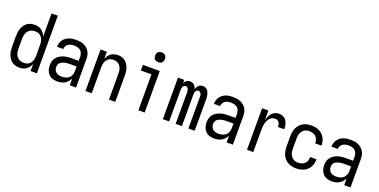

<svg xmlns="http://www.w3.org/2000/svg" viewBox="-19 -1520 4538 2301"><g transform="rotate(20 2250.0 -370.0)"><path d="M218 8Q241 8 264 2Q287 -4 306 -17.5Q325 -31 338.5 -50Q352 -69 360 -91V0H440V-735H360V-439Q352 -461 338.5 -480Q325 -499 306 -513Q287 -527 264 -532.5Q241 -538 218 -538Q193 -538 168 -531.5Q143 -525 123 -510Q103 -495 89 -474Q75 -453 66.5 -429Q58 -405 55 -380Q52 -355 52 -330V-200Q52 -175 55 -150Q58 -125 66.5 -101.5Q75 -78 89 -56.5Q103 -35 123 -20Q143 -5 168 1.5Q193 8 218 8ZM249 -64Q232 -64 215.5 -68Q199 -72 184.5 -81Q170 -90 159.5 -104Q149 -118 143 -133.5Q137 -149 134.5 -166Q132 -183 132 -200V-330Q132 -347 134.5 -364Q137 -381 143 -397Q149 -413 159.5 -426.5Q170 -440 184.5 -449Q199 -458 215.5 -462Q232 -466 249 -466Q266 -466 282.5 -462Q299 -458 312.5 -448.5Q326 -439 335.5 -425Q345 -411 350.5 -395.5Q356 -380 358 -363.5Q360 -347 360 -330V-200Q360 -184 358 -167Q356 -150 350.5 -134.5Q345 -119 335.5 -105Q326 -91 312.5 -81.5Q299 -72 282.5 -68Q266 -64 249 -64Z M701 8Q726 8 750 3Q774 -2 795.5 -14.5Q817 -27 833.5 -45.5Q850 -64 860 -86V0H940V-363Q940 -388 935 -412.5Q930 -437 917.5 -458Q905 -479 886 -495Q867 -511 844.5 -521Q822 -531 797.5 -534.5Q773 -538 749 -538Q725 -538 702 -535Q679 -532 657.5 -524Q636 -516 617 -502Q598 -488 585 -469Q572 -450 565 -427.5Q558 -405 558 -382Q558 -382 558 -382Q558 -382 558 -382H638Q638 -401 648 -419Q658 -437 674 -447.5Q690 -458 709.5 -462Q729 -466 749 -466Q770 -466 791.5 -460.5Q813 -455 829 -441Q845 -427 852.5 -406Q860 -385 860 -363V-312H769Q743 -312 717 -309Q691 -306 666.5 -298Q642 -290 620 -276Q598 -262 581.5 -241.5Q565 -221 558.5 -195.5Q552 -170 552 -144Q552 -114 561 -84.5Q570 -55 591 -33Q612 -11 641.5 -1.5Q671 8 701 8ZM732 -64Q713 -64 694.5 -68.5Q676 -73 661 -85Q646 -97 639 -115Q632 -133 632 -152Q632 -168 637.5 -182.5Q643 -197 654 -207Q665 -217 679.5 -223.5Q694 -230 708.5 -233.5Q723 -237 738.5 -238.5Q754 -240 769 -240H860V-180Q860 -156 851.5 -132.5Q843 -109 824 -93Q805 -77 781 -70.5Q757 -64 732 -64Z M1060 0H1140V-330Q1140 -347 1142 -363.5Q1144 -380 1149.5 -395.5Q1155 -411 1164.5 -424.5Q1174 -438 1187.5 -448Q1201 -458 1217.5 -462Q1234 -466 1250 -466Q1267 -466 1283 -462Q1299 -458 1312.5 -448Q1326 -438 1335.5 -424.5Q1345 -411 1350.5 -395.5Q1356 -380 1358 -363.5Q1360 -347 1360 -330V0H1440V-330Q1440 -355 1437.5 -379.5Q1435 -404 1427 -427.5Q1419 -451 1406 -472.5Q1393 -494 1373.5 -509Q1354 -524 1330 -531Q1306 -538 1281 -538Q1258 -538 1235.5 -532Q1213 -526 1194 -512.5Q1175 -499 1161.5 -480Q1148 -461 1140 -439V-530H1060Z M1735 0H1815V-530H1600V-458H1735ZM1761 -623Q1774 -623 1786 -626.5Q1798 -630 1807 -639Q1816 -648 1820 -660.5Q1824 -673 1824 -685Q1824 -698 1820 -710Q1816 -722 1807 -731Q1798 -740 1786 -744Q1774 -748 1761 -748Q1749 -748 1736.5 -744Q1724 -740 1715 -731Q1706 -722 1702.5 -710Q1699 -698 1699 -685Q1699 -673 1702.5 -660.5Q1706 -648 1715 -639Q1724 -630 1736.5 -626.5Q1749 -623 1761 -623Z M2047 0H2127V-403Q2127 -414 2129 -424.5Q2131 -435 2135.5 -444.5Q2140 -454 2149 -460Q2158 -466 2169 -466Q2179 -466 2188.5 -460Q2198 -454 2202.5 -444.5Q2207 -435 2208.5 -424.5Q2210 -414 2210 -403V0H2290V-403Q2290 -414 2291.5 -424.5Q2293 -435 2298 -444.5Q2303 -454 2312 -460Q2321 -466 2331 -466Q2342 -466 2351 -460Q2360 -454 2365 -444.5Q2370 -435 2371.5 -424.5Q2373 -414 2373 -403V0H2453V-403Q2453 -418 2451.5 -433.5Q2450 -449 2446 -463.5Q2442 -478 2435.5 -492Q2429 -506 2418 -516.5Q2407 -527 2392.5 -532.5Q2378 -538 2363 -538Q2363 -538 2363 -538Q2363 -538 2363 -538Q2348 -538 2334.5 -533Q2321 -528 2310.5 -518Q2300 -508 2293 -495Q2286 -482 2282 -468Q2278 -482 2271 -495Q2264 -508 2253.5 -518Q2243 -528 2229 -533Q2215 -538 2200 -538Q2200 -538 2200 -538Q2200 -538 2200 -538Q2188 -538 2177 -535Q2166 -532 2156.5 -525Q2147 -518 2139.5 -508.5Q2132 -499 2127 -489V-530H2047Z M2701 8Q2726 8 2750 3Q2774 -2 2795.5 -14.5Q2817 -27 2833.5 -45.5Q2850 -64 2860 -86V0H2940V-363Q2940 -388 2935 -412.5Q2930 -437 2917.5 -458Q2905 -479 2886 -495Q2867 -511 2844.5 -521Q2822 -531 2797.5 -534.5Q2773 -538 2749 -538Q2725 -538 2702 -535Q2679 -532 2657.5 -524Q2636 -516 2617 -502Q2598 -488 2585 -469Q2572 -450 2565 -427.5Q2558 -405 2558 -382Q2558 -382 2558 -382Q2558 -382 2558 -382H2638Q2638 -401 2648 -419Q2658 -437 2674 -447.5Q2690 -458 2709.5 -462Q2729 -466 2749 -466Q2770 -466 2791.5 -460.5Q2813 -455 2829 -441Q2845 -427 2852.5 -406Q2860 -385 2860 -363V-312H2769Q2743 -312 2717 -309Q2691 -306 2666.5 -298Q2642 -290 2620 -276Q2598 -262 2581.5 -241.5Q2565 -221 2558.5 -195.5Q2552 -170 2552 -144Q2552 -114 2561 -84.5Q2570 -55 2591 -33Q2612 -11 2641.5 -1.5Q2671 8 2701 8ZM2732 -64Q2713 -64 2694.5 -68.5Q2676 -73 2661 -85Q2646 -97 2639 -115Q2632 -133 2632 -152Q2632 -168 2637.5 -182.5Q2643 -197 2654 -207Q2665 -217 2679.5 -223.5Q2694 -230 2708.5 -233.5Q2723 -237 2738.5 -238.5Q2754 -240 2769 -240H2860V-180Q2860 -156 2851.5 -132.5Q2843 -109 2824 -93Q2805 -77 2781 -70.5Q2757 -64 2732 -64Z M3120 0H3200V-281Q3200 -301 3201.5 -321Q3203 -341 3207.5 -361Q3212 -381 3220 -399.5Q3228 -418 3241 -433.5Q3254 -449 3272.5 -457.5Q3291 -466 3311 -466Q3326 -466 3340 -459.5Q3354 -453 3362 -441Q3370 -429 3372.5 -414Q3375 -399 3375 -384H3455Q3455 -403 3453 -421.5Q3451 -440 3445 -458Q3439 -476 3428.5 -491.5Q3418 -507 3403 -518Q3388 -529 3369.5 -533.5Q3351 -538 3332 -538Q3307 -538 3283.5 -527Q3260 -516 3243.5 -496.5Q3227 -477 3216.5 -453.5Q3206 -430 3200 -405V-530H3120Z M3747 8Q3773 8 3798 3.5Q3823 -1 3845.5 -11.5Q3868 -22 3887 -39.5Q3906 -57 3918 -79Q3930 -101 3936 -126Q3942 -151 3942 -176Q3942 -177 3942 -177.5Q3942 -178 3942 -178H3862Q3862 -178 3862 -177.5Q3862 -177 3862 -177Q3862 -154 3854.5 -132Q3847 -110 3831 -94Q3815 -78 3792.5 -71Q3770 -64 3747 -64Q3731 -64 3714 -68Q3697 -72 3683 -81.5Q3669 -91 3659 -104.5Q3649 -118 3642.5 -134Q3636 -150 3634 -166.5Q3632 -183 3632 -200V-330Q3632 -347 3634 -364Q3636 -381 3642.5 -396.5Q3649 -412 3659 -426Q3669 -440 3683 -449Q3697 -458 3714 -462Q3731 -466 3747 -466Q3770 -466 3792.5 -459Q3815 -452 3831 -436Q3847 -420 3854.5 -398Q3862 -376 3862 -353Q3862 -353 3862 -353Q3862 -353 3862 -352H3942Q3942 -353 3942 -353.5Q3942 -354 3942 -354Q3942 -379 3936 -404Q3930 -429 3918 -451Q3906 -473 3887 -490.5Q3868 -508 3845.5 -519Q3823 -530 3798 -534Q3773 -538 3747 -538Q3720 -538 3693.5 -533Q3667 -528 3643.5 -514.5Q3620 -501 3601.5 -480.5Q3583 -460 3572 -435.5Q3561 -411 3556.5 -384Q3552 -357 3552 -330V-200Q3552 -173 3556.5 -146Q3561 -119 3572 -94.5Q3583 -70 3601.5 -49.5Q3620 -29 3643.5 -16Q3667 -3 3693.5 2.5Q3720 8 3747 8Z M4201 8Q4226 8 4250 3Q4274 -2 4295.5 -14.5Q4317 -27 4333.5 -45.5Q4350 -64 4360 -86V0H4440V-363Q4440 -388 4435 -412.5Q4430 -437 4417.5 -458Q4405 -479 4386 -495Q4367 -511 4344.5 -521Q4322 -531 4297.5 -534.5Q4273 -538 4249 -538Q4225 -538 4202 -535Q4179 -532 4157.5 -524Q4136 -516 4117 -502Q4098 -488 4085 -469Q4072 -450 4065 -427.5Q4058 -405 4058 -382Q4058 -382 4058 -382Q4058 -382 4058 -382H4138Q4138 -401 4148 -419Q4158 -437 4174 -447.5Q4190 -458 4209.5 -462Q4229 -466 4249 -466Q4270 -466 4291.5 -460.5Q4313 -455 4329 -441Q4345 -427 4352.5 -406Q4360 -385 4360 -363V-312H4269Q4243 -312 4217 -309Q4191 -306 4166.5 -298Q4142 -290 4120 -276Q4098 -262 4081.5 -241.5Q4065 -221 4058.5 -195.5Q4052 -170 4052 -144Q4052 -114 4061 -84.5Q4070 -55 4091 -33Q4112 -11 4141.5 -1.5Q4171 8 4201 8ZM4232 -64Q4213 -64 4194.5 -68.5Q4176 -73 4161 -85Q4146 -97 4139 -115Q4132 -133 4132 -152Q4132 -168 4137.5 -182.5Q4143 -197 4154 -207Q4165 -217 4179.5 -223.5Q4194 -230 4208.5 -233.5Q4223 -237 4238.5 -238.5Q4254 -240 4269 -240H4360V-180Q4360 -156 4351.5 -132.5Q4343 -109 4324 -93Q4305 -77 4281 -70.5Q4257 -64 4232 -64Z"/></g></svg>

Font: Iosevka SS09
Style: Regular
Weight: 400
Monospace: yes
Designer: Belleve Invis
Foundry: Belleve Invis
Version: Version 5.2.1; ttfautohint (v1.8.3)